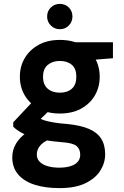

<svg xmlns="http://www.w3.org/2000/svg" viewBox="-20 -734 639 986"><path d="M286 232Q212 232 157.5 214.5Q103 197 73 161.5Q43 126 43 74Q43 36 62 4Q81 -28 117 -53.5Q153 -79 205 -97L259 -27Q211 -13 190 9.5Q169 32 169 59Q169 82 184 97Q199 112 225 119.5Q251 127 284 127Q317 127 341.5 119.5Q366 112 379 97Q392 82 392 61Q392 32 373.5 16Q355 0 296 -4Q245 -8 204.5 -15.5Q164 -23 134 -33.5Q104 -44 82.5 -57Q61 -70 48 -83V-106L157 -222L259 -191L127 -64L168 -136Q178 -129 189 -123.5Q200 -118 216.5 -113.5Q233 -109 260 -104.5Q287 -100 328 -97Q395 -90 437 -72Q479 -54 499.5 -22Q520 10 520 58Q520 103 495 142.5Q470 182 418.5 207Q367 232 286 232ZM287 -151Q224 -151 178 -176.5Q132 -202 107 -244.5Q82 -287 82 -340Q82 -393 107 -435.5Q132 -478 178 -503.5Q224 -529 287 -529Q352 -529 397.5 -503.5Q443 -478 467.5 -435.5Q492 -393 492 -340Q492 -287 467.5 -244.5Q443 -202 397.5 -176.5Q352 -151 287 -151ZM287 -258Q326 -258 349 -278.5Q372 -299 372 -340Q372 -381 349 -401Q326 -421 287 -421Q250 -421 225.5 -401Q201 -381 201 -340Q201 -299 225 -278.5Q249 -258 287 -258ZM374 -420 352 -517H560V-435ZM287 -584Q260 -584 241 -603Q222 -622 222 -649Q222 -677 241 -695.5Q260 -714 287 -714Q315 -714 333.5 -695.5Q352 -677 352 -649Q352 -622 333.5 -603Q315 -584 287 -584Z"/></svg>

Font: DM Sans 11pt ExtraBold
Style: Regular
Weight: 800
Version: Version 4.004;gftools[0.9.30]